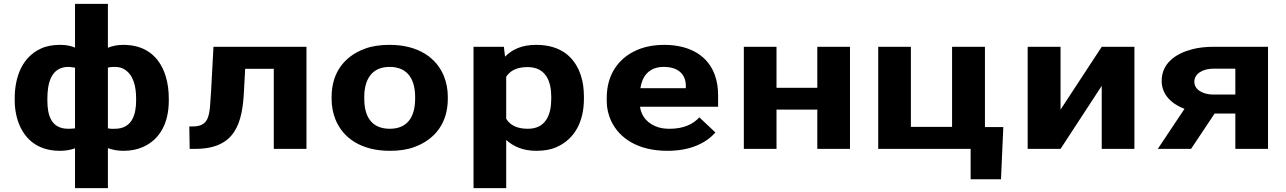

<svg xmlns="http://www.w3.org/2000/svg" viewBox="-20 -770 6651 993"><path d="M368 -3V203H538V-4C561 5 589 10 619 10C657 10 691 3 720 -10C809 -50 853 -136 853 -250V-260C853 -301 848 -338 838 -372C812 -461 748 -538 618 -538C586 -538 560 -532 538 -523V-750H368V-524C346 -533 323 -538 291 -538C253 -538 219 -532 190 -518C99 -476 56 -379 56 -260V-250C56 -212 62 -178 72 -146C100 -62 164 10 290 10C320 10 347 5 368 -3ZM574 -104C561 -103 549 -104 538 -106V-420C547 -423 560 -424 573 -424C593 -424 610 -420 624 -411C669 -383 684 -326 684 -260V-250C684 -176 662 -104 574 -104ZM368 -420V-106C358 -105 345 -104 333 -104C244 -104 225 -175 225 -250V-260C225 -337 243 -424 334 -424C346 -424 357 -421 368 -420Z M1565 -528H1084L1072 -303C1070 -269 1068 -240 1066 -216C1060 -159 1049 -116 977 -116H959L961 0H989C1198 0 1234 -133 1242 -303L1248 -414H1396V0H1565Z M1695 -269V-259C1695 -220 1702 -185 1715 -152C1753 -58 1846 10 1996 10C2044 10 2087 4 2124 -10C2230 -49 2296 -134 2296 -259V-269C2296 -308 2289 -343 2276 -376C2238 -470 2145 -538 1995 -538C1947 -538 1904 -532 1867 -518C1761 -479 1695 -394 1695 -269ZM2127 -269V-259C2127 -176 2095 -104 1996 -104C1896 -104 1864 -175 1864 -259V-269C1864 -351 1897 -424 1995 -424C2094 -424 2127 -352 2127 -269Z M2592 -477 2586 -528H2429V203H2598V-46C2634 -14 2682 10 2754 10C2794 10 2830 4 2860 -10C2952 -51 3000 -141 3000 -259V-270C3000 -310 2995 -347 2984 -380C2955 -469 2886 -538 2753 -538C2676 -538 2628 -513 2592 -477ZM2710 -104C2652 -104 2617 -124 2598 -156V-373C2618 -404 2652 -423 2709 -423C2803 -423 2831 -349 2831 -270V-259C2831 -180 2805 -104 2710 -104Z M3680 -85 3597 -163C3564 -127 3514 -104 3444 -104C3422 -104 3402 -106 3384 -112C3333 -128 3297 -165 3290 -218H3694V-278C3694 -317 3688 -353 3676 -385C3642 -476 3556 -538 3414 -538C3368 -538 3327 -531 3291 -518C3185 -479 3118 -390 3118 -265V-246C3118 -211 3126 -177 3140 -146C3183 -54 3280 10 3432 10C3549 10 3631 -29 3680 -85ZM3527 -326V-314H3292C3301 -373 3334 -424 3413 -424C3486 -424 3527 -387 3527 -326Z M4376 0V-528H4207V-316H3996V-528H3827V0H3996V-203H4207V0Z M4522 -528V0H5000V157H5157L5169 -113H5074V-528H4904V-114H4691V-528Z M5678 -528 5465 -203V-528H5295V0H5465L5678 -326V0H5847V-528Z M6106 -207 5968 0H6140L6262 -183H6369V0H6538V-528H6258C6216 -528 6178 -524 6145 -515C6060 -493 5988 -442 5988 -352C5988 -279 6041 -232 6106 -207ZM6157 -347C6157 -391 6203 -415 6258 -415H6369V-281H6255C6203 -281 6157 -305 6157 -347Z"/></svg>

Font: Asimov
Style: XWid
Weight: 500
Designer: Google
Version: Version 2.000980; 2014